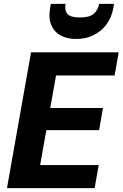

<svg xmlns="http://www.w3.org/2000/svg" viewBox="-20 -970 632 990"><path d="M16 0 140 -700H592L571 -581H269L239 -413H511L491 -299H219L187 -119H489L468 0ZM373 -769Q324 -769 290.5 -788.5Q257 -808 243 -844.5Q229 -881 239 -932L242 -950H318Q312 -917 327.5 -898.5Q343 -880 392 -880Q441 -880 463 -898.5Q485 -917 491 -950H568L565 -932Q556 -880 529 -844Q502 -808 462 -788.5Q422 -769 373 -769Z"/></svg>

Font: DM Sans 28pt Black
Style: Italic
Weight: 900
Italic angle: -10°
Version: Version 4.004;gftools[0.9.30]